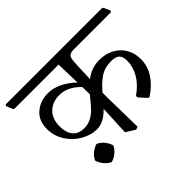

<svg xmlns="http://www.w3.org/2000/svg" viewBox="-160 -787 1063 1063"><g transform="rotate(-45 371.5 -255.5)"><path d="M420 -478Q420 -468 418 -448L414 -345Q463 -384 526 -384Q574 -384 612 -363.5Q650 -343 671 -307Q692 -271 692 -225Q692 -169 661 -122.5Q630 -76 577 -42L569 -43L528 -88L529 -100Q579 -134 605.5 -179Q632 -224 632 -271Q632 -305 616.5 -319Q601 -333 567 -333Q517 -333 481.5 -309.5Q446 -286 410 -243V-198L414 27L398 34L343 0L351 -175Q324 -148 299 -134.5Q274 -121 243 -121Q200 -121 154.5 -146.5Q109 -172 79.5 -217.5Q50 -263 50 -318Q50 -384 92 -419.5Q134 -455 193 -455Q273 -455 352 -381L348 -525H-1Q-12 -542 -20 -569L-15 -576H741L746 -571L763 -533L759 -525H467Q442 -525 431.5 -515Q421 -505 420 -478ZM354 -286V-291Q354 -324 353 -344Q297 -403 231 -403Q178 -403 144 -370.5Q110 -338 110 -277Q110 -230 132.5 -202.5Q155 -175 200 -175Q233 -175 258.5 -190Q284 -205 300 -222.5Q316 -240 354 -286ZM246 5Q236 27 217 42.5Q198 58 175 65Q153 55 137.5 36Q122 17 115 -6Q125 -28 144 -43.5Q163 -59 186 -66Q208 -56 223.5 -37Q239 -18 246 5Z"/></g></svg>

Font: Sahitya
Style: Regular
Weight: 400
Designer: Juan Pablo del Peral
Foundry: Juan Pablo del Peral (http://www.huertatipografica.com)
Version: Version 1.001;PS 001.000;hotconv 1.0.70;makeotf.lib2.5.58329